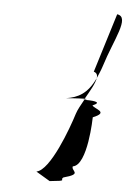

<svg xmlns="http://www.w3.org/2000/svg" viewBox="-49 -814 477 713"><g transform="rotate(5 189.5 -457.5)"><path d="M111 -169 163 -138C235 -145 197 -144 213 -156C284 -175 238 -182 244 -200C299 -208 302 -388 302 -388C362 -412 305 -419 297 -432C339 -449 287 -450 265 -450C254 -430 243 -411 238 -395C221 -340 162 -178 111 -169ZM197 -450C241 -457 276 -474 304 -534C301 -514 283 -484 266 -454C247 -454 197 -450 197 -450ZM259 -450C261 -450 263 -451 265 -451V-450ZM291 -557C302 -554 306 -546 304 -534C310 -548 317 -563 323 -582C354 -682 409 -770 359 -777ZM265 -451C278 -453 275 -454 266 -454Z"/></g></svg>

Font: bitstorm
Style: ultextobl
Weight: 400
Version: Version 0.2